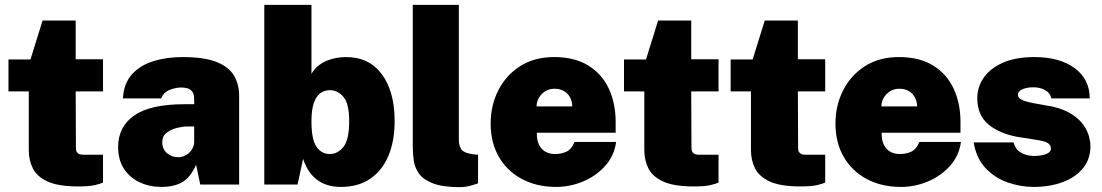

<svg xmlns="http://www.w3.org/2000/svg" viewBox="-20 -763 4557 794"><path d="M406 -385H293L294 -151Q294 -139.5 298.2 -133.5Q302.5 -127.5 309.5 -125.2Q316.5 -123 325 -123H406V-8Q395.5 -3 372.5 2.5Q349.5 8 303 8Q221.5 8 177.2 -12.2Q133 -32.5 116 -66.5Q99 -100.5 99 -142V-385H15V-517H106L156 -678H293V-518H406Z M647 10Q598.5 10 557.8 -9Q517 -28 492.8 -64.8Q468.5 -101.5 468.5 -155Q468.5 -239 535.2 -285.5Q602 -332 743 -332H783V-354Q783 -379 769.2 -390.5Q755.5 -402 726 -401Q706 -400.5 682 -391.5Q658 -382.5 646 -356H488.5Q491.5 -417 525 -454.8Q558.5 -492.5 613.5 -509.8Q668.5 -527 735 -527Q825 -527 876 -506.5Q927 -486 948 -449.8Q969 -413.5 969 -366V0H808L791 -82Q768 -29.5 734 -9.8Q700 10 647 10ZM715.5 -113Q729.5 -113 741.8 -118Q754 -123 763 -131.8Q772 -140.5 777.2 -151.5Q782.5 -162.5 783 -175V-240H752Q736.5 -240 712.5 -234.2Q688.5 -228.5 669.8 -214.5Q651 -200.5 651 -175Q651 -146 670.8 -129.5Q690.5 -113 715.5 -113Z M1390 10Q1358.5 10 1333.5 2Q1308.5 -6 1289.2 -21Q1270 -36 1256.2 -57.5Q1242.5 -79 1233.5 -106L1210.5 0H1073V-743H1268V-458Q1280 -478 1296.5 -491.2Q1313 -504.5 1332.2 -512.2Q1351.5 -520 1371.5 -523.5Q1391.5 -527 1411 -527Q1506.5 -527 1559.2 -455.8Q1612 -384.5 1612 -262Q1612 -179.5 1586.2 -118.5Q1560.5 -57.5 1511 -23.8Q1461.5 10 1390 10ZM1344 -126Q1377 -126 1400.5 -155.8Q1424 -185.5 1424 -262Q1424 -334 1400.5 -362Q1377 -390 1344 -390Q1321.5 -390 1304.2 -377.2Q1287 -364.5 1277.5 -336.2Q1268 -308 1268 -262Q1268 -185.5 1289 -155.8Q1310 -126 1344 -126Z M1883.5 11Q1812 11 1771.8 -4.2Q1731.5 -19.5 1713.5 -44Q1695.5 -68.5 1691.2 -98Q1687 -127.5 1687 -156V-743H1877.5V-182Q1877.5 -163.5 1887 -147Q1896.5 -130.5 1936 -125L1957 -123V-5Q1939.5 1.5 1921 6.2Q1902.5 11 1883.5 11Z M2200 -214Q2199.5 -183 2209.5 -163.5Q2219.5 -144 2236.8 -135Q2254 -126 2275 -126Q2301.5 -126 2322.8 -136Q2344 -146 2356 -176H2528Q2520 -118.5 2482.5 -76.8Q2445 -35 2391.2 -12.5Q2337.5 10 2280 10Q2199.5 10 2138.2 -22.8Q2077 -55.5 2043 -114.5Q2009 -173.5 2009 -252Q2009 -326 2040.2 -388.5Q2071.5 -451 2130.2 -489Q2189 -527 2272 -527Q2356.5 -527 2413 -492Q2469.5 -457 2497.8 -396.2Q2526 -335.5 2526 -259V-214ZM2199 -323H2346.5Q2346.5 -342.5 2338 -359.2Q2329.5 -376 2313 -386Q2296.5 -396 2272 -396Q2252 -396 2235.5 -386Q2219 -376 2209 -359.2Q2199 -342.5 2199 -323Z M2951.5 -385H2838.5L2839.5 -151Q2839.5 -139.5 2843.8 -133.5Q2848 -127.5 2855 -125.2Q2862 -123 2870.5 -123H2951.5V-8Q2941 -3 2918 2.5Q2895 8 2848.5 8Q2767 8 2722.8 -12.2Q2678.5 -32.5 2661.5 -66.5Q2644.5 -100.5 2644.5 -142V-385H2560.5V-517H2651.5L2701.5 -678H2838.5V-518H2951.5Z M3392.5 -385H3279.5L3280.5 -151Q3280.5 -139.5 3284.8 -133.5Q3289 -127.5 3296 -125.2Q3303 -123 3311.5 -123H3392.5V-8Q3382 -3 3359 2.5Q3336 8 3289.5 8Q3208 8 3163.8 -12.2Q3119.5 -32.5 3102.5 -66.5Q3085.5 -100.5 3085.5 -142V-385H3001.5V-517H3092.5L3142.5 -678H3279.5V-518H3392.5Z M3626 -214Q3625.5 -183 3635.5 -163.5Q3645.5 -144 3662.8 -135Q3680 -126 3701 -126Q3727.5 -126 3748.8 -136Q3770 -146 3782 -176H3954Q3946 -118.5 3908.5 -76.8Q3871 -35 3817.2 -12.5Q3763.5 10 3706 10Q3625.5 10 3564.2 -22.8Q3503 -55.5 3469 -114.5Q3435 -173.5 3435 -252Q3435 -326 3466.2 -388.5Q3497.5 -451 3556.2 -489Q3615 -527 3698 -527Q3782.5 -527 3839 -492Q3895.5 -457 3923.8 -396.2Q3952 -335.5 3952 -259V-214ZM3625 -323H3772.5Q3772.5 -342.5 3764 -359.2Q3755.5 -376 3739 -386Q3722.5 -396 3698 -396Q3678 -396 3661.5 -386Q3645 -376 3635 -359.2Q3625 -342.5 3625 -323Z M4254.5 10Q4200.5 10 4147.5 -8.5Q4094.5 -27 4056 -67.5Q4017.5 -108 4006.5 -174H4171.5Q4178 -149 4194.5 -137Q4211 -125 4228 -121.5Q4245 -118 4253.5 -118Q4286 -118 4306 -125.8Q4326 -133.5 4326 -149Q4326 -163.5 4312.5 -171.8Q4299 -180 4264 -185L4187.5 -197Q4113.5 -210.5 4068 -248Q4022.5 -285.5 4021.5 -355Q4021 -403 4048.2 -442Q4075.5 -481 4128.2 -504Q4181 -527 4256.5 -527Q4362.5 -527 4424.5 -481Q4486.5 -435 4486.5 -356H4328Q4322.5 -379.5 4301.5 -390.8Q4280.5 -402 4254 -402Q4227 -402 4208.2 -394Q4189.5 -386 4189.5 -371Q4189.5 -357.5 4207.5 -349.2Q4225.5 -341 4267 -334L4333.5 -322Q4383.5 -310 4414.2 -289.5Q4445 -269 4461.2 -245.2Q4477.5 -221.5 4483.5 -198.8Q4489.5 -176 4489.5 -160Q4489.5 -104.5 4458.2 -66.8Q4427 -29 4373.8 -9.5Q4320.5 10 4254.5 10Z"/></svg>

Font: Public Sans Black
Style: Regular
Weight: 900
Designer: The Public Sans Project Authors: Dan O. Williams and USWDS (Libre Franklin designed by Pablo Impallari and Rodrigo Fuenz
Version: Version 1.007